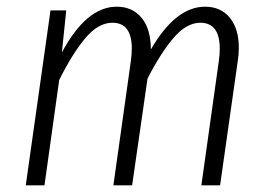

<svg xmlns="http://www.w3.org/2000/svg" viewBox="-20 -554 804 574"><path d="M694 -411Q694 -393 691 -373L638 0H582L634 -370Q637 -391 637 -408Q637 -486 579 -486Q538 -486 499.5 -441.5Q461 -397 421 -319L375 0H319L371 -370Q374 -391 374 -409Q374 -486 316 -486Q274 -486 235.5 -440.5Q197 -395 157 -315L113 0H57L131 -523H178L165 -397Q238 -534 329 -534Q376 -534 403.5 -500.5Q431 -467 431 -406Q505 -534 593 -534Q640 -534 667 -501Q694 -468 694 -411Z"/></svg>

Font: Fira Sans Condensed Light
Style: Italic
Weight: 300
Width: 3
Italic angle: -8°
Designer: Carrois Corporate & Edenspiekermann AG
Foundry: Carrois Corporate GbR & Edenspiekermann AG
Version: Version 4.203